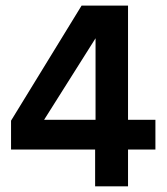

<svg xmlns="http://www.w3.org/2000/svg" viewBox="-20 -658 590 678"><path d="M432.1 -129.9V0H315.9V-129.9H19V-231.9L268.1 -638.2H432.1V-234.9H528.8V-129.9ZM317.4 -522.9 135.7 -234.9H317.4Z"/></svg>

Font: Code New Roman
Style: Bold
Weight: 700
Monospace: yes
Designer: Sam Radian
Foundry: Code New Roman
Version: Version 1.508 October 19, 2014